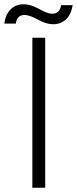

<svg xmlns="http://www.w3.org/2000/svg" viewBox="-48 -876 359 896"><path d="M135 -834C108 -848 88 -856 60 -856C13 -856 -21 -821 -28 -766H26C29 -792 42 -806 66 -806C88 -806 108 -795 128 -785C155 -771 175 -763 202 -763C249 -763 283 -797 291 -852H237C234 -827 220 -812 197 -812C175 -812 155 -823 135 -834ZM103 0H163V-700H103Z"/></svg>

Font: Fixel Text Light
Style: Regular
Weight: 300
Width: 4
Designer: AlfaBravo + MacPaw
Foundry: Kyrylo Tkachov, Marchela Mozhyna, Serhii Makarenko, Maria Weinstein, Zakhar Kryvoshyya
Version: Version 1.211